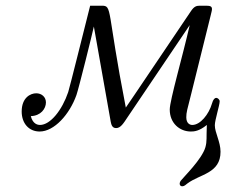

<svg xmlns="http://www.w3.org/2000/svg" viewBox="-20 -450 793 673"><path d="M56 -59C56 -18 81 11 119 11C170 11 224 -49 248 -117C256 -140 304 -333 309 -357L368 -24C370 -15 372 -1 387 -1C403 -1 413 -18 427 -39L645 -362C621 -256 575 -98 575 -66C575 -18 610 11 649 11C660 11 678 10 705 -12C703 35 706 44 700 66C688 108 624 170 614 183C607 192 609 203 619 203C626 203 632 197 637 193C681 160 753 158 753 82C753 47 733 15 733 -11C733 -29 750 -81 750 -95C750 -101 743 -107 738 -107C733 -107 727 -102 723 -87C712 -49 682 -12 654 -12C646 -12 633 -17 633 -39C633 -56 636 -65 651 -124L718 -394C720 -404 723 -412 723 -418C723 -427 718 -430 703 -430H681C669 -430 661 -428 650 -412L451 -117L421 -73C353 -421 375 -430 336 -430H296C274 -343 224 -142 219 -127C198 -65 157 -12 120 -12C114 -12 95 -14 88 -43C123 -44 141 -69 141 -91C141 -110 126 -123 107 -123C87 -123 56 -108 56 -59Z"/></svg>

Font: CMU Serif
Style: Italic
Weight: 500
Italic angle: -14.04°
Version: Version 0.7.0